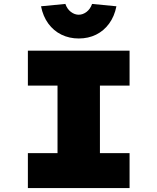

<svg xmlns="http://www.w3.org/2000/svg" viewBox="-20 -958 802 978"><path d="M122 0V-178H273V-522H122V-700H640V-522H489V-178H640V0ZM381 -762Q333 -762 293 -781.5Q253 -801 226 -838Q199 -875 189 -926L313 -938Q322 -912 341 -897.5Q360 -883 381 -883Q402 -883 421 -897.5Q440 -912 449 -938L573 -926Q563 -875 536 -838Q509 -801 469.5 -781.5Q430 -762 381 -762Z"/></svg>

Font: Lexend Exa Black
Style: Regular
Weight: 900
Designer: Bonnie Shaver-Troup, Thomas Jockin
Foundry: Lexend
Version: Version 1.007